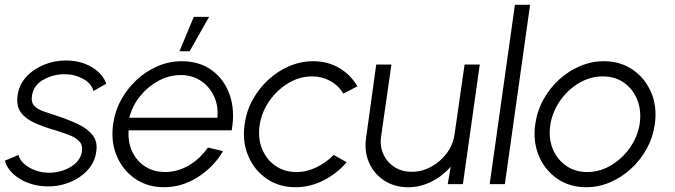

<svg xmlns="http://www.w3.org/2000/svg" viewBox="-52 -770 2823 803"><path d="M144 9.5Q102.5 9 65.2 -5.2Q28 -19.5 2.2 -43.5Q-23.5 -67.5 -31.5 -98L25.5 -122Q30 -101 49.8 -84Q69.5 -67 97 -57.2Q124.5 -47.5 153 -47.5Q184.5 -47.5 214.2 -58Q244 -68.5 264.8 -88Q285.5 -107.5 290.5 -134.5Q295 -163 279.2 -179.2Q263.5 -195.5 236.5 -205.5Q209.5 -215.5 181.5 -224.5Q130 -239 91.8 -256.5Q53.5 -274 34.5 -300.8Q15.5 -327.5 21.5 -370.5Q27.5 -415.5 57.5 -448.2Q87.5 -481 131.5 -499Q175.5 -517 223 -517Q284.5 -517 330.5 -490.2Q376.5 -463.5 392.5 -420L339 -389.5Q330.5 -421 296 -440Q261.5 -459 222 -459.5Q172 -460.5 130.5 -437.2Q89 -414 82 -371.5Q77 -342.5 91.2 -327.5Q105.5 -312.5 133 -303.2Q160.5 -294 195 -282.5Q239 -267.5 276.8 -249.5Q314.5 -231.5 335.8 -204.2Q357 -177 350.5 -135.5Q344.5 -90.5 313.5 -57.5Q282.5 -24.5 237.5 -6.8Q192.5 11 144 9.5Z M634 13Q565 13 513.2 -22.5Q461.5 -58 436.2 -117.8Q411 -177.5 421 -250Q428.5 -305 454.8 -352.8Q481 -400.5 520.5 -436.8Q560 -473 608.2 -493.5Q656.5 -514 708 -514Q782 -514 834 -476.2Q886 -438.5 908.8 -373Q931.5 -307.5 917 -225H486Q482.5 -175.5 501 -136Q519.5 -96.5 554.8 -73.8Q590 -51 638 -50.5Q690 -50.5 737 -77.8Q784 -105 817.5 -153L881 -138Q841.5 -71.5 775.2 -29.2Q709 13 634 13ZM488.5 -277.5H857Q862 -326 843.5 -366.5Q825 -407 788.8 -431.5Q752.5 -456 704 -456Q655 -456 610.8 -432Q566.5 -408 534 -367.8Q501.5 -327.5 488.5 -277.5ZM698.5 -555.5 758.5 -699.5H822.5L741 -555.5Z M1343.5 -122 1398 -91.5Q1357 -44 1301 -15.5Q1245 13 1184 13Q1115 13 1063.2 -22.5Q1011.5 -58 986.2 -117.8Q961 -177.5 971 -250Q978.5 -305 1004.8 -352.8Q1031 -400.5 1070.5 -436.8Q1110 -473 1158.2 -493.5Q1206.5 -514 1258 -514Q1319 -514 1367 -485.5Q1415 -457 1442.5 -409L1384 -378.5Q1363.5 -413 1328.5 -431.8Q1293.5 -450.5 1254 -450.5Q1201.5 -450.5 1154.8 -422.8Q1108 -395 1075.8 -349.5Q1043.5 -304 1034.5 -250Q1025.5 -195.5 1043 -150Q1060.5 -104.5 1098.5 -77.5Q1136.5 -50.5 1188 -50.5Q1231 -50.5 1272 -70.5Q1313 -90.5 1343.5 -122Z M1479 -192.5 1521.5 -500H1585L1542.5 -204Q1535.5 -162 1550.5 -127.2Q1565.5 -92.5 1596.8 -72Q1628 -51.5 1670 -51.5Q1712 -51.5 1750.2 -72Q1788.5 -92.5 1815 -127.2Q1841.5 -162 1848.5 -204L1891 -500H1954.5L1884 0H1820.5L1833 -73Q1799.5 -34 1752.8 -10.5Q1706 13 1655 13Q1598 13 1555.2 -14.8Q1512.5 -42.5 1491.8 -89Q1471 -135.5 1479 -192.5Z M1996 0 2101.5 -750H2165L2059.5 0Z M2399.5 13Q2330.5 13 2278.8 -22.5Q2227 -58 2201.8 -117.8Q2176.5 -177.5 2186.5 -250Q2194 -305 2220.2 -352.8Q2246.5 -400.5 2286 -436.8Q2325.5 -473 2373.8 -493.5Q2422 -514 2473.5 -514Q2542.5 -514 2594.2 -478.5Q2646 -443 2671.5 -383Q2697 -323 2686.5 -250Q2679 -195.5 2652.8 -148Q2626.5 -100.5 2587 -64.2Q2547.5 -28 2499.5 -7.5Q2451.5 13 2399.5 13ZM2403.5 -50.5Q2456 -50.5 2502.8 -78Q2549.5 -105.5 2581.8 -151Q2614 -196.5 2623 -250Q2631.5 -304.5 2614.2 -350Q2597 -395.5 2559.2 -423Q2521.5 -450.5 2469.5 -450.5Q2416.5 -450.5 2369.8 -422.8Q2323 -395 2291 -349.5Q2259 -304 2250 -250Q2241 -194.5 2259 -149.2Q2277 -104 2315 -77.2Q2353 -50.5 2403.5 -50.5Z"/></svg>

Font: Urbanist Light
Style: Italic
Weight: 300
Italic angle: -8°
Designer: Corey Hu
Foundry: Corey Hu
Version: Version 1.330; ttfautohint (v1.8.4.7-5d5b)